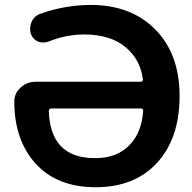

<svg xmlns="http://www.w3.org/2000/svg" viewBox="-20 -784 793 793"><path d="M571.3 -326.2Q572.3 -330.1 569.3 -333Q566.4 -335.9 562.5 -335.9H191.4Q187.5 -335.9 184.6 -333Q181.6 -330.1 181.6 -326.2Q184.6 -229.5 230.5 -181.6Q277.3 -130.9 373 -130.9Q463.9 -130.9 515.6 -185.5Q565.4 -237.3 571.3 -326.2ZM328.1 -641.6Q252 -641.6 180.7 -612.3Q169.9 -608.4 158.7 -608.4Q147.5 -608.4 136.7 -612.3Q115.2 -622.1 107.4 -644.5Q104.5 -655.3 104.5 -665Q104.5 -679.7 110.4 -693.4Q121.1 -717.8 145.5 -726.6Q244.1 -762.7 353.5 -763.7Q521.5 -763.7 621.6 -662.1Q721.7 -560.5 721.7 -387.7Q721.7 -212.9 628.9 -111.8Q536.1 -10.7 375 -10.7Q216.8 -10.7 127.9 -107.4Q39.1 -205.1 39.1 -364.3Q39.1 -398.4 64.5 -421.9Q90.8 -446.3 127 -446.3H561.5Q565.4 -446.3 567.9 -449.2Q570.3 -452.1 570.3 -456.1Q559.6 -538.1 500 -587.9Q437.5 -641.6 328.1 -641.6Z"/></svg>

Font: Gen Jyuu GothicX Bold
Style: Bold
Weight: 700
Designer: Ryoko NISHIZUKA (kana &amp; ideographs); Paul D. Hunt (Latin, Greek &amp; Cyrillic); Wenlong ZHANG (bopomofo); Sandoll C
Version: Version 1.058.20140828